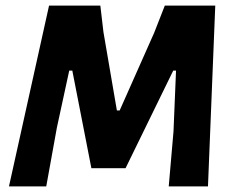

<svg xmlns="http://www.w3.org/2000/svg" viewBox="-20 -665 836 685"><path d="M748 -645 722 0H582L599 -196L608 -413H598L428 -65H306L238 -413H227L183 -210L145 0H12L155 -645H338L349 -551L397 -271H407L530 -548L568 -645Z"/></svg>

Font: Alegreya Sans ExtraBold
Style: Italic
Weight: 800
Italic angle: -7°
Designer: Juan Pablo del Peral
Foundry: Huerta Tipografica
Version: Version 2.007